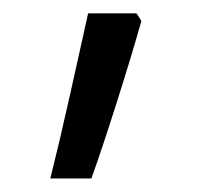

<svg xmlns="http://www.w3.org/2000/svg" viewBox="-20 -136 302 285"><path d="M182.6 -116.2 189.9 -105Q175.3 -53.2 153.3 16.1Q131.3 85.4 115.7 128.9H54.7Q61 103.5 68.8 70.8L84 4.4L110.8 -116.2Z"/></svg>

Font: Noto Sans Syriac Estrangela
Style: Regular
Weight: 400
Designer: Monotype Design team
Foundry: Monotype Imaging Inc.
Version: Version 1.00